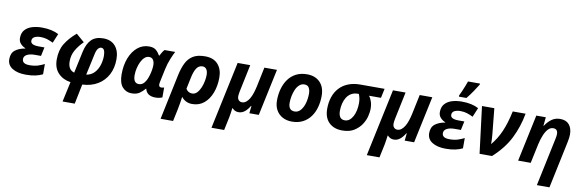

<svg xmlns="http://www.w3.org/2000/svg" viewBox="-63 -1382 6694 2207"><g transform="rotate(10 3284.0 -278.0)"><path d="M236 10Q139 10 79 -27Q19 -64 19 -134Q19 -204 63 -238.5Q107 -273 179 -285V-289Q146 -302 122 -328.5Q98 -355 98 -394Q98 -454 130 -489.5Q162 -525 214 -540.5Q266 -556 326 -556Q389 -556 437.5 -545Q486 -534 523 -514L478 -406Q443 -423 408.5 -434.5Q374 -446 330 -446Q288 -446 260 -431.5Q232 -417 232 -385Q232 -336 328 -336H394L372 -233H300Q243 -233 208.5 -214.5Q174 -196 174 -162Q174 -105 260 -105Q318 -105 358.5 -118.5Q399 -132 432 -149V-29Q396 -11 348.5 -0.5Q301 10 236 10Z M707 240 758 5Q670 -7 613.5 -65.5Q557 -124 557 -225Q557 -334 604 -410.5Q651 -487 733 -556L829 -473Q772 -416 739.5 -358Q707 -300 707 -230Q707 -177 727.5 -147.5Q748 -118 781 -110L835 -362Q856 -458 904.5 -507Q953 -556 1043 -556Q1135 -556 1184 -499Q1233 -442 1233 -346Q1233 -243 1192 -165Q1151 -87 1075.5 -41.5Q1000 4 896 9L849 240ZM921 -111Q978 -120 1014 -158Q1050 -196 1067 -250Q1084 -304 1084 -359Q1084 -397 1073.5 -421.5Q1063 -446 1038 -446Q1019 -446 1002 -426.5Q985 -407 975 -360Z M1470 10Q1405 10 1363 -38Q1321 -86 1321 -188Q1321 -293 1353.5 -376.5Q1386 -460 1444 -508Q1502 -556 1578 -556Q1631 -556 1659 -532Q1687 -508 1707 -472H1711Q1719 -488 1732 -510Q1745 -532 1759 -546H1883Q1866 -514 1841.5 -455Q1817 -396 1803 -329L1770 -173Q1767 -158 1767 -147Q1767 -115 1797 -115Q1805 -115 1814 -117Q1823 -119 1829 -121V-5Q1818 0 1797 5Q1776 10 1748 10Q1702 10 1671 -9Q1640 -28 1629 -71H1625Q1598 -39 1563.5 -14.5Q1529 10 1470 10ZM1535 -109Q1575 -109 1601.5 -144.5Q1628 -180 1643 -235Q1651 -261 1656.5 -293Q1662 -325 1662 -351Q1662 -390 1646.5 -413.5Q1631 -437 1599 -437Q1570 -437 1546.5 -416Q1523 -395 1506 -360Q1489 -325 1479.5 -283.5Q1470 -242 1470 -202Q1470 -109 1535 -109Z M1851 240 1962 -288Q1979 -370 2008.5 -430.5Q2038 -491 2090.5 -523.5Q2143 -556 2231 -556Q2331 -556 2382.5 -497.5Q2434 -439 2434 -344Q2434 -246 2403.5 -165.5Q2373 -85 2316 -37.5Q2259 10 2178 10Q2136 10 2104 -7Q2072 -24 2052 -51Q2047 -13 2040.5 24.5Q2034 62 2026 103L1997 240ZM2157 -109Q2190 -109 2214 -134.5Q2238 -160 2254 -198Q2270 -236 2277.5 -276Q2285 -316 2285 -346Q2285 -389 2269 -413Q2253 -437 2222 -437Q2179 -437 2153 -398.5Q2127 -360 2111 -281L2084 -152Q2109 -109 2157 -109Z M2612 -546H2759L2693 -231Q2685 -191 2685 -170Q2685 -141 2700.5 -125Q2716 -109 2739 -109Q2765 -109 2786.5 -126Q2808 -143 2825 -171.5Q2842 -200 2854.5 -238Q2867 -276 2876 -317L2924 -546H3071L2955 0H2845L2854 -86H2849Q2822 -40 2790 -15Q2758 10 2719 10Q2694 10 2675.5 0Q2657 -10 2647 -23H2642Q2639 0 2635 29.5Q2631 59 2626 84L2593 240H2445Z M3341 10Q3280 10 3232.5 -15.5Q3185 -41 3158.5 -88Q3132 -135 3132 -200Q3132 -272 3150 -336.5Q3168 -401 3204 -450.5Q3240 -500 3294.5 -528Q3349 -556 3422 -556Q3517 -556 3573 -499Q3629 -442 3629 -340Q3629 -271 3612 -208Q3595 -145 3559.5 -96Q3524 -47 3469.5 -18.5Q3415 10 3341 10ZM3353 -110Q3394 -110 3422.5 -143Q3451 -176 3466 -228.5Q3481 -281 3481 -340Q3481 -381 3465.5 -408.5Q3450 -436 3411 -436Q3378 -436 3353 -413.5Q3328 -391 3312 -355Q3296 -319 3288 -278Q3280 -237 3280 -200Q3280 -110 3353 -110Z M3717 -207Q3717 -281 3738 -343.5Q3759 -406 3800 -451Q3841 -496 3902.5 -521Q3964 -546 4045 -546H4327L4304 -437H4165Q4183 -415 4196 -377Q4209 -339 4209 -288Q4209 -256 4197 -205.5Q4185 -155 4153.5 -107Q4122 -59 4068 -24.5Q4014 10 3929 10Q3832 10 3774.5 -46Q3717 -102 3717 -207ZM3938 -110Q3969 -110 3992.5 -128.5Q4016 -147 4032.5 -178Q4049 -209 4057.5 -249.5Q4066 -290 4066 -333Q4066 -365 4060.5 -390Q4055 -415 4046 -437H4032Q3989 -437 3957 -417.5Q3925 -398 3905 -366Q3885 -334 3875 -293Q3865 -252 3865 -210Q3865 -110 3938 -110Z M4425 -546H4572L4506 -231Q4498 -191 4498 -170Q4498 -141 4513.5 -125Q4529 -109 4552 -109Q4578 -109 4599.5 -126Q4621 -143 4638 -171.5Q4655 -200 4667.5 -238Q4680 -276 4689 -317L4737 -546H4884L4768 0H4658L4667 -86H4662Q4635 -40 4603 -15Q4571 10 4532 10Q4507 10 4488.5 0Q4470 -10 4460 -23H4455Q4452 0 4448 29.5Q4444 59 4439 84L4406 240H4258Z M5137 10Q5040 10 4980 -27Q4920 -64 4920 -134Q4920 -204 4964 -238.5Q5008 -273 5080 -285V-289Q5047 -302 5023 -328.5Q4999 -355 4999 -394Q4999 -454 5031 -489.5Q5063 -525 5115 -540.5Q5167 -556 5227 -556Q5290 -556 5338.5 -545Q5387 -534 5424 -514L5379 -406Q5344 -423 5309.5 -434.5Q5275 -446 5231 -446Q5189 -446 5161 -431.5Q5133 -417 5133 -385Q5133 -336 5229 -336H5295L5273 -233H5201Q5144 -233 5109.5 -214.5Q5075 -196 5075 -162Q5075 -105 5161 -105Q5219 -105 5259.5 -118.5Q5300 -132 5333 -149V-29Q5297 -11 5249.5 -0.5Q5202 10 5137 10ZM5184 -606V-621Q5196 -644 5209.5 -675.5Q5223 -707 5235.5 -738.5Q5248 -770 5257 -796H5396V-784Q5372 -745 5341 -699Q5310 -653 5272 -606Z M5608 -546 5638 -245Q5641 -217 5642 -186Q5643 -155 5643 -133Q5708 -210 5750.5 -307.5Q5793 -405 5823 -546H5973Q5945 -391 5877.5 -255.5Q5810 -120 5677 0H5532L5464 -546Z M6243 240 6361 -319Q6369 -354 6369 -377Q6369 -437 6316 -437Q6282 -437 6255.5 -408.5Q6229 -380 6209.5 -332Q6190 -284 6177 -226L6129 0H5982L6098 -546H6209L6199 -445H6203Q6234 -494 6276.5 -525Q6319 -556 6376 -556Q6446 -556 6481.5 -513.5Q6517 -471 6517 -399Q6517 -363 6506 -311L6390 240Z"/></g></svg>

Font: BC Sans
Style: Bold Italic
Weight: 700
Italic angle: -12°
Designer: Monotype Design Team
Province of B.C.
Foundry: Monotype Imaging Inc.
Version: Version 2.000;GOOG;noto-source:20170915:90ef993387c0